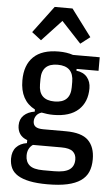

<svg xmlns="http://www.w3.org/2000/svg" viewBox="-64 -819 620 1072"><g transform="rotate(5 246.0 -283.0)"><path d="M484 51Q484 92 471 122Q458 152 429 172Q400 192 354.5 202Q309 212 243 212Q184 212 143 203.5Q102 195 76.5 179Q51 163 40 139.5Q29 116 29 86Q29 46 50.5 22.5Q72 -1 110 -7V-24Q82 -34 68.5 -54Q55 -74 55 -102Q55 -137 77.5 -158.5Q100 -180 138 -186V-198Q54 -241 54 -354Q54 -440 101.5 -486Q149 -532 243 -532Q288 -532 323 -520H473V-444H350V-434Q390 -429 410.5 -404Q431 -379 431 -342Q431 -265 383 -221Q335 -177 243 -177Q225 -177 208.5 -179Q192 -181 177 -184Q157 -178 147 -163.5Q137 -149 137 -132Q137 -112 150.5 -102Q164 -92 195 -92H320Q409 -92 446.5 -55Q484 -18 484 51ZM243 -252Q332 -252 332 -340V-370Q332 -458 243 -458Q154 -458 154 -370V-340Q154 -252 243 -252ZM387 61Q387 32 368 16Q349 0 304 0H144Q114 21 114 62Q114 97 136.5 116.5Q159 136 213 136H275Q334 136 360.5 117.5Q387 99 387 61ZM298 -778 411 -627 358 -586 248 -704 138 -586 85 -627 198 -778Z"/></g></svg>

Font: IBM Plex Sans Condensed Medium
Style: Regular
Weight: 500
Width: 3
Designer: Mike Abbink, Paul van der Laan, Pieter van Rosmalen
Foundry: Bold Monday
Version: Version 1.3